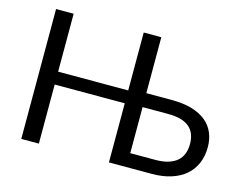

<svg xmlns="http://www.w3.org/2000/svg" viewBox="-99 -870 1289 1023"><g transform="rotate(15 546.0 -358.0)"><path d="M811 -77Q852.5 -77 882.2 -86.5Q912 -96 930.8 -112.8Q949.5 -129.5 958.2 -153.2Q967 -177 967 -205.5Q967 -235.5 958.2 -258.8Q949.5 -282 930.8 -298.2Q912 -314.5 882.5 -322.8Q853 -331 811.5 -331H672V-77ZM811.5 -408Q877 -408 924.5 -393.8Q972 -379.5 1002.8 -353.8Q1033.5 -328 1048.2 -292.5Q1063 -257 1063 -215Q1063 -165.5 1046.2 -125.8Q1029.5 -86 997.2 -58Q965 -30 918 -15Q871 0 811 0H575V-326H188.5V0H91.5V-716.5H188.5V-397H575V-716.5H672V-408Z"/></g></svg>

Font: Lato-Regular
Style: Regular
Weight: 400
Designer: Lukasz Dziedzic with Adam Twardoch and Botio Nikoltchev
Foundry: tyPoland Lukasz Dziedzic
Version: Version 2.015; 2015-08-06; http://www.latofonts.com/